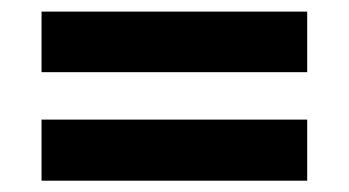

<svg xmlns="http://www.w3.org/2000/svg" viewBox="-20 -491 610 336"><path d="M52.7 -174.8V-281.7H517.6V-174.8ZM52.7 -364.7V-470.7H517.6V-364.7Z"/></svg>

Font: NotoSans-Bold
Style: Bold
Weight: 700
Designer: Monotype Design team
Foundry: Monotype Imaging Inc.
Version: Version 1.04